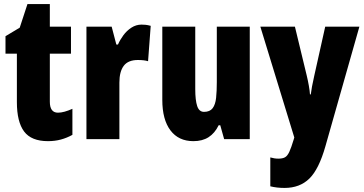

<svg xmlns="http://www.w3.org/2000/svg" viewBox="-20 -684 1789 944"><path d="M265 -130Q280 -130 298 -135Q316 -140 336 -149V-21Q309 -6 279.5 2Q250 10 216 10Q134 10 98.5 -37.5Q63 -85 63 -182V-420H7V-506L77 -548L115 -664H225V-553H329V-420H225V-184Q225 -130 265 -130Z M676 -563Q686 -563 696 -562Q706 -561 721 -557L708 -383Q689 -389 658 -389Q610 -389 588.5 -360.5Q567 -332 567 -278V0H405V-553H529L552 -465H560Q570 -488 586.5 -510.5Q603 -533 626 -548Q649 -563 676 -563Z M1208 -553V0H1082L1063 -68H1055Q1036 -29 1005.5 -9.5Q975 10 931 10Q858 10 818 -43Q778 -96 778 -193V-553H940V-246Q940 -191 949.5 -162.5Q959 -134 983 -134Q1012 -134 1025.5 -152Q1039 -170 1042.5 -203Q1046 -236 1046 -280V-553Z M1260 -553H1430L1488 -313Q1494 -288 1498.5 -262.5Q1503 -237 1504 -220H1508Q1510 -237 1514 -258.5Q1518 -280 1525 -311L1579 -553H1747L1580 35Q1548 148 1501 194Q1454 240 1379 240Q1360 240 1342.5 238Q1325 236 1309 232V90Q1329 96 1349 96Q1369 96 1381 89.5Q1393 83 1402.5 62.5Q1412 42 1424 2L1427 -8Z"/></svg>

Font: Noto Sans Thai Looped ExtraCondensed Black
Style: Regular
Weight: 900
Width: 2
Designer: Sasikarn Vongin, Ben Mitchell
Foundry: The Fontpad Ltd
Version: Version 1.001; ttfautohint (v1.8.4.7-5d5b)